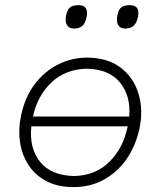

<svg xmlns="http://www.w3.org/2000/svg" viewBox="-20 -734 637 763"><path d="M272.5 9.5Q209.5 9.5 164.8 -14Q120 -37.5 93.8 -77.5Q67.5 -117.5 59.8 -168.2Q52 -219 63.5 -273.5Q78.5 -347 117.5 -398.8Q156.5 -450.5 210.8 -477.8Q265 -505 325.5 -505Q407 -505 459 -465.5Q511 -426 530.5 -361.2Q550 -296.5 534 -222Q519 -153.5 482.5 -101.2Q446 -49 392.2 -19.8Q338.5 9.5 272.5 9.5ZM325 -461Q239.5 -459 184 -406Q128.5 -353 111 -271H493.5Q500.5 -351.5 457.5 -405.2Q414.5 -459 325 -461ZM274.5 -34.5Q360.5 -36.5 415.5 -91.8Q470.5 -147 487.5 -232H104.5Q95.5 -145.5 139.2 -91Q183 -36.5 274.5 -34.5ZM478 -620.5Q457.5 -620.5 449 -635.8Q440.5 -651 448 -679Q452.5 -699 464.2 -706.2Q476 -713.5 496 -713.5Q537 -713.5 528.5 -668Q523 -641.5 510.5 -631Q498 -620.5 478 -620.5ZM274.5 -620.5Q254 -620.5 245.5 -635.8Q237 -651 244 -679Q249 -699 260.8 -706.2Q272.5 -713.5 292.5 -713.5Q333 -713.5 324.5 -668Q319.5 -641.5 307 -631Q294.5 -620.5 274.5 -620.5Z"/></svg>

Font: Commissioner Loud ExtraLight
Style: Italic
Weight: 200
Italic angle: -12°
Designer: Kostas Bartsokas
Foundry: Kostas Bartsokas
Version: Version 1.000; ttfautohint (v1.8.3)